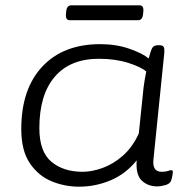

<svg xmlns="http://www.w3.org/2000/svg" viewBox="-20 -695 705 722"><path d="M277 7Q223 7 173.5 -13.5Q124 -34 92 -81.5Q60 -129 60 -210Q60 -360 139 -444.5Q218 -529 357 -529Q417 -529 467 -511.5Q517 -494 539 -475Q547 -506 553 -515.5Q559 -525 575 -525H579Q592 -525 595.5 -518.5Q599 -512 598 -498L557 -95Q552 -49 588 -49Q603 -49 611 -52Q619 -55 624 -55Q630 -55 630 -48Q630 -45 628.5 -36Q627 -27 624 -17Q620 -4 602 1Q584 6 572 6Q536 6 513 -16Q490 -38 494 -92Q453 -41 396 -17Q339 7 277 7ZM291 -49Q326 -49 366 -63.5Q406 -78 442 -109.5Q478 -141 502 -193L520 -367Q522 -381 524.5 -397Q527 -413 530 -426Q511 -443 462.5 -458.5Q414 -474 352 -474Q244 -474 186 -406.5Q128 -339 128 -213Q128 -125 173 -87Q218 -49 291 -49ZM242 -619Q226 -619 228 -642L229 -652Q231 -675 248 -675H505Q521 -675 519 -652L518 -642Q516 -619 499 -619Z"/></svg>

Font: Asap Expanded Expanded Light
Style: Italic
Weight: 300
Width: 7
Italic angle: -6°
Designer: Pablo Cosgaya
Foundry: Omnibus-Type
Version: Version 3.001; ttfautohint (v1.8.4.7-5d5b)